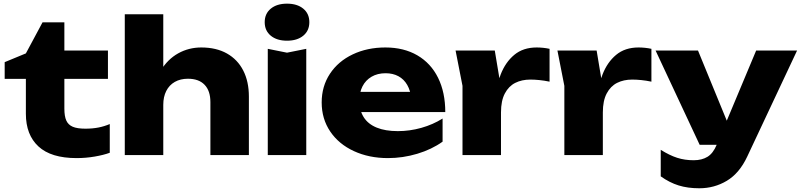

<svg xmlns="http://www.w3.org/2000/svg" viewBox="-20 -848 4379 1050"><path d="M5.6 -508.1 121.5 -556 212.5 -725.7H332V-571.8H570.3V-416.6H332V-254.1Q332 -212 342.6 -188.7Q353.2 -165.4 377.6 -154.9Q402 -144.3 447.1 -144.3Q486.2 -144.3 518.6 -150.7Q550.9 -157.1 580.3 -169.6V-12.6Q546.8 -0.2 498 8.2Q449.2 16.6 398.9 16.6Q259.1 16.6 190.3 -47.1Q121.5 -110.7 121.5 -225.7V-416.6H5.6Z M872.9 -770V0H662.4V-770ZM1341.1 -320.1V0H1130.6V-289.4Q1130.6 -351.4 1098.8 -384.4Q1067.1 -417.4 1007.8 -417.4Q966.5 -417.4 936 -400.1Q905.6 -382.7 889.3 -350.7Q872.9 -318.8 872.9 -274.7L808.1 -308.1Q820 -397.4 858.3 -460.7Q896.6 -524 954.4 -556.2Q1012.3 -588.4 1081 -588.4Q1162.6 -588.4 1221.1 -555.5Q1279.5 -522.5 1310.3 -462.2Q1341.1 -401.8 1341.1 -320.1Z M1549.6 -559.9 1654.9 -581V0H1444.4V-581ZM1427.6 -726.7Q1427.6 -773.3 1460.9 -800.7Q1494.1 -828 1549.6 -828Q1605.2 -828 1638.4 -800.7Q1671.7 -773.3 1671.7 -726.7Q1671.7 -680.1 1638.4 -652.7Q1605.2 -625.4 1549.6 -625.4Q1494.1 -625.4 1460.9 -652.7Q1427.6 -680.1 1427.6 -726.7Z M1739.2 -287.9Q1739.2 -376.2 1784.3 -444.5Q1829.4 -512.8 1908.9 -550.6Q1988.4 -588.4 2087.6 -588.4Q2188.4 -588.4 2262.5 -545.3Q2336.5 -502.1 2375.8 -422.4Q2415.1 -342.6 2415.1 -235.1H1910.1V-345.7H2296.2L2229.3 -308.1Q2225 -352.4 2207 -383.6Q2189 -414.9 2158.8 -431.2Q2128.5 -447.5 2088.5 -447.5Q2044.5 -447.5 2011.9 -428.4Q1979.3 -409.3 1962.3 -375.7Q1945.3 -342.2 1945.3 -297.8Q1945.3 -244.6 1969.1 -207Q1992.8 -169.5 2040 -150.2Q2087.1 -130.9 2155.9 -130.9Q2220.6 -130.9 2284.2 -148.8Q2347.8 -166.7 2400.4 -199.8V-73.3Q2340.9 -30.7 2262.1 -7.1Q2183.2 16.6 2101.6 16.6Q1998.1 16.6 1915.4 -21.6Q1832.7 -59.7 1786 -128.8Q1739.2 -197.9 1739.2 -287.9Z M2685.8 -571.8 2719.8 -367.8V0H2509.3V-378.5L2471.4 -571.8ZM2880.6 -412.8Q2833.7 -412.8 2797.8 -394.8Q2762 -376.8 2740.9 -336.9Q2719.8 -297 2719.8 -233.3L2680.1 -282.6Q2692.2 -374.1 2718.1 -440.8Q2744 -507.6 2792.5 -548Q2840.9 -588.4 2915.2 -588.4Q2931.9 -588.4 2950 -586.6Q2968.1 -584.7 2985.4 -581V-401.4Q2956.9 -407.4 2929.9 -410.1Q2902.9 -412.8 2880.6 -412.8Z M3242.8 -571.8 3276.8 -367.8V0H3066.3V-378.5L3028.4 -571.8ZM3437.6 -412.8Q3390.7 -412.8 3354.8 -394.8Q3319 -376.8 3297.9 -336.9Q3276.8 -297 3276.8 -233.3L3237.1 -282.6Q3249.2 -374.1 3275.1 -440.8Q3301 -507.6 3349.5 -548Q3397.9 -588.4 3472.2 -588.4Q3488.9 -588.4 3507 -586.6Q3525.1 -584.7 3542.4 -581V-401.4Q3513.9 -407.4 3486.9 -410.1Q3459.9 -412.8 3437.6 -412.8Z M3593.4 116.4V-28.7Q3642.1 1.8 3683.5 15Q3724.8 28.3 3773.9 28.3Q3818.2 28.3 3849.1 9.5Q3879.9 -9.4 3899.3 -56L4115.3 -571.8H4339.1L4066.2 8.8Q4023.4 99.7 3955 140.6Q3886.5 181.6 3804.2 181.6Q3740.6 181.6 3690.9 166Q3641.1 150.5 3593.4 116.4ZM3565.1 -571.8H3797.1L4008.6 -56.3H3806.2Z"/></svg>

Font: Unbounded Variable
Style: Regular
Weight: 400
Designer: Luke Prowse, Jean-Baptiste Morizot, Fátima Lázaro, Florian Runge
Foundry: NaN
Version: Version 1.600;FEAKit 1.0